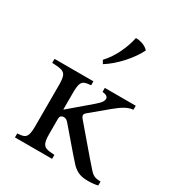

<svg xmlns="http://www.w3.org/2000/svg" viewBox="-177 -845 886 962"><g transform="rotate(30 266.5 -364.0)"><path d="M51 0V-23Q74 -24 87 -29Q100 -34 105.5 -50Q111 -66 111 -101V-339Q111 -374 104.5 -390Q98 -406 79.5 -411Q61 -416 26 -417V-440H251V-417Q229 -416 215.5 -411Q202 -406 196.5 -390Q191 -374 191 -339V-243H193L315 -347Q338 -367 344 -377Q350 -387 350 -395Q350 -414 317 -417V-440H496V-417Q474 -415 451 -402.5Q428 -390 397 -364L301 -284Q289 -274 290 -266Q291 -258 298 -250L426 -100Q454 -68 469 -51Q484 -34 497.5 -28.5Q511 -23 533 -23V0Q508 6 475 6Q440 6 418 -5Q396 -16 380.5 -33.5Q365 -51 348 -70L245 -190Q235 -203 227.5 -207Q220 -211 212 -211Q204 -211 197.5 -206Q191 -201 191 -187V-101Q191 -66 197.5 -50Q204 -34 220 -29Q236 -24 266 -23V0ZM327 -734Q345 -735 366.5 -727.5Q388 -720 401 -705Q379 -660 337 -613.5Q295 -567 249 -538L238 -557Q273 -595 295.5 -642.5Q318 -690 327 -734Z"/></g></svg>

Font: Bona Nova SC
Style: Regular
Weight: 400
Designer: Mateusz Machalski
Foundry: Capitalics
Version: Version 4.001; ttfautohint (v1.8.4.7-5d5b)